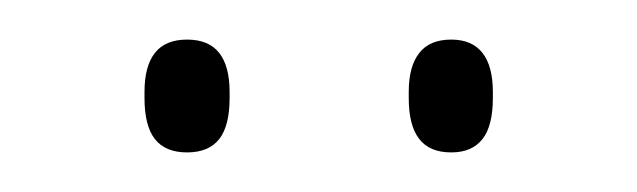

<svg xmlns="http://www.w3.org/2000/svg" viewBox="-20 -668 322 97"><path d="M74.5 -591Q63.5 -591 58.2 -597.8Q53 -604.5 53 -618.5V-621.5Q53 -634.5 58.2 -641.2Q63.5 -648 74.5 -648Q85.5 -648 90.8 -641.2Q96 -634.5 96 -621.5V-618.5Q96 -604.5 90.8 -597.8Q85.5 -591 74.5 -591ZM208 -591Q197 -591 191.8 -597.8Q186.5 -604.5 186.5 -618.5V-621.5Q186.5 -634.5 191.8 -641.2Q197 -648 208 -648Q218.5 -648 223.8 -641.2Q229 -634.5 229 -621.5V-618.5Q229 -604.5 223.8 -597.8Q218.5 -591 208 -591Z"/></svg>

Font: Anek Telugu Medium Thin
Style: Regular
Weight: 250
Version: Version 1.003